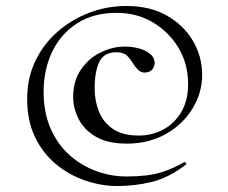

<svg xmlns="http://www.w3.org/2000/svg" viewBox="-20 -520 765 643"><path d="M373 103Q319 103 265 84.5Q211 66 167 29.5Q123 -7 97 -61.5Q71 -116 71 -189Q71 -259 98.5 -316Q126 -373 173 -414Q220 -455 279.5 -477.5Q339 -500 403 -500Q482 -500 538.5 -468Q595 -436 626 -383.5Q657 -331 657 -269Q657 -209 624.5 -156Q592 -103 535 -71Q478 -39 405 -39Q340 -39 300.5 -62.5Q261 -86 243 -122Q225 -158 225 -195Q225 -249 251 -287Q277 -325 317 -344.5Q357 -364 398 -364Q423 -364 445 -358Q467 -352 482 -340Q497 -328 498 -311Q498 -297 489.5 -287Q481 -277 464 -277Q451 -277 441.5 -287Q432 -297 426 -307Q417 -322 405.5 -333.5Q394 -345 370 -345Q328 -345 312.5 -312.5Q297 -280 297 -224Q297 -182 311.5 -146Q326 -110 358.5 -88Q391 -66 445 -66Q487 -66 524.5 -85Q562 -104 586 -143Q610 -182 610 -239Q610 -305 578.5 -358.5Q547 -412 493 -444.5Q439 -477 370 -477Q292 -477 237 -441Q182 -405 154 -345Q126 -285 126 -213Q126 -143 149.5 -89.5Q173 -36 213 -0.5Q253 35 302.5 53Q352 71 403 71Q439 71 469.5 67.5Q500 64 531 53.5Q562 43 597 23Q600 22 602.5 25.5Q605 29 603 31Q544 76 487.5 89.5Q431 103 373 103Z"/></svg>

Font: Cormorant Light Medium
Style: Italic
Weight: 500
Italic angle: -10°
Version: Version 4.000